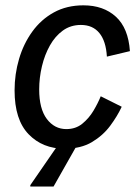

<svg xmlns="http://www.w3.org/2000/svg" viewBox="-20 -532 507 702"><path d="M215.8 11.7Q135.8 11.7 84.6 -41.2Q33.3 -94.2 33.3 -201.7Q33.3 -260.8 49.6 -316.2Q65.8 -371.7 97.9 -416.2Q130 -460.8 177.1 -486.7Q224.2 -512.5 285 -512.5Q358.3 -512.5 403.8 -470.8Q449.2 -429.2 455 -345L370.8 -325Q367.5 -381.7 343.3 -411.2Q319.2 -440.8 275.8 -440.8Q238.3 -440.8 210 -420.4Q181.7 -400 162.5 -365.8Q143.3 -331.7 133.3 -289.6Q123.3 -247.5 123.3 -205Q123.3 -134.2 151.2 -97.1Q179.2 -60 222.5 -60Q256.7 -60 280.8 -79.6Q305 -99.2 321.7 -127.1Q338.3 -155 348.3 -180L425 -141.7Q409.2 -107.5 382.9 -72.1Q356.7 -36.7 316.2 -12.5Q275.8 11.7 215.8 11.7ZM90.8 150V145L190.8 0H260.8L175.8 150Z"/></svg>

Font: Familjen Grotesk GF
Style: Italic
Weight: 400
Designer: Anders Wikstroem, Jonas Baeckman, Matilda Gysing, Kristian Moeller
Foundry: Familjen STHML AB
Version: Version 2.000; Beta; Release 4; Build 6